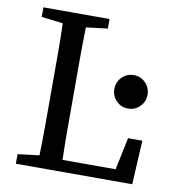

<svg xmlns="http://www.w3.org/2000/svg" viewBox="-77 -739 749 809"><g transform="rotate(10 298.0 -334.5)"><path d="M138 -359Q138 -425 138 -489.5Q138 -554 136 -617L44 -628V-669H327V-628L235 -617Q233 -552 233 -488Q233 -424 233 -359V-290Q233 -236 233 -175Q233 -114 235 -50H462L491 -188H552L542 0H44V-41L136 -52Q138 -117 138 -181Q138 -245 138 -309ZM469 -311Q439 -311 418.5 -332Q398 -353 398 -382Q398 -412 418.5 -433Q439 -454 469 -454Q499 -454 519.5 -433Q540 -412 540 -382Q540 -353 519.5 -332Q499 -311 469 -311Z"/></g></svg>

Font: Source Serif Pro
Style: Regular
Weight: 400
Designer: Frank Grießhammer
Foundry: Adobe Systems Incorporated
Version: Version 2.000;PS 1.000;hotconv 16.6.51;makeotf.lib2.5.65220